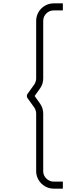

<svg xmlns="http://www.w3.org/2000/svg" viewBox="-20 -902 440 1144"><path d="M300.5 222Q272 222 248 208Q224 194 209.8 170Q195.5 146 195.5 118V-225Q195.5 -243.5 184.5 -261L143.5 -318Q140 -323.5 140 -330.2Q140 -337 143.5 -342L184.5 -399Q195.5 -416.5 195.5 -435V-777Q195.5 -805.5 209.5 -829.8Q223.5 -854 247.8 -868Q272 -882 300.5 -882H354.5V-840H300.5Q274.5 -840 256 -821.8Q237.5 -803.5 237.5 -777V-435Q237.5 -401.5 218.5 -375L186.5 -330L218.5 -285Q237.5 -258.5 237.5 -225V118Q237.5 135 246 149Q254.5 163 269 171.5Q283.5 180 300.5 180H354.5V222Z"/></svg>

Font: Manrope
Style: Regular
Weight: 400
Designer: Mikhail Sharanda
Foundry: Mikhail Sharanda
Version: Version 4.503